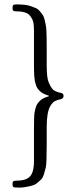

<svg xmlns="http://www.w3.org/2000/svg" viewBox="-20 -712 347 876"><path d="M113.3 96.2Q135 78.1 135 22.9V-126Q135 -185.1 137.8 -199.3Q140.6 -213.6 143.7 -223.3Q146.7 -232.9 151.1 -239.1Q155.5 -245.4 161.6 -251.5Q172.4 -262.2 188.4 -267.8Q204.3 -273.4 204.3 -273.9Q204.3 -274.9 194.3 -278.3Q184.3 -281.7 176.1 -286Q168 -290.3 161.7 -296.5Q155.5 -302.7 151.1 -309Q146.7 -315.2 143.7 -324.8Q140.6 -334.5 138.9 -343.1Q137.2 -351.8 136.2 -365.7Q135 -387.7 135 -422.1V-571Q135 -609.4 127.6 -623.4Q120.1 -637.5 113.6 -643.9Q107.2 -650.4 97.7 -653.8Q80.3 -659.9 62.7 -659.9Q45.2 -659.9 41.1 -662.8Q37.1 -665.8 37.1 -675.7Q37.1 -685.5 40.3 -688.7Q43.5 -691.9 58.1 -691.9Q72.8 -691.9 89.7 -690.3Q106.7 -688.7 120.1 -684.1Q133.5 -679.4 143.8 -674.9Q154.1 -670.4 161.7 -661Q169.4 -651.6 174.7 -644.2Q179.9 -636.7 183.5 -622.3Q187 -607.9 189 -597.4Q190.9 -586.9 191.9 -567.4Q193.1 -536.6 193.1 -496.1V-416Q193.1 -357.2 201.8 -336.9Q210.4 -316.7 217.4 -308.1Q224.4 -299.6 231.6 -296.5Q238.8 -293.5 245.7 -291.1Q252.7 -288.8 258.1 -288.1Q270 -286.1 270 -273.9Q270 -262.2 254.9 -258.8Q232.7 -253.9 223.9 -246.2Q215.1 -238.5 208.5 -226.3Q193.1 -198.5 193.1 -132.1V-52Q193.1 33.4 189 51.4Q184.8 69.3 180.1 84.2Q175.3 99.1 168 106.4Q160.6 113.8 150.3 122.4Q139.9 131.1 126 134.8Q91.8 144 67.6 144Q43.5 144 40.3 140.7Q37.1 137.5 37.1 127.6Q37.1 117.7 41.1 114.9Q45.2 112.1 59.9 112.1Q74.7 112.1 88.4 108.8Q102.1 105.5 113.3 96.2Z"/></svg>

Font: Fanwood Text
Style: Regular
Weight: 400
Version: Version 1.1001